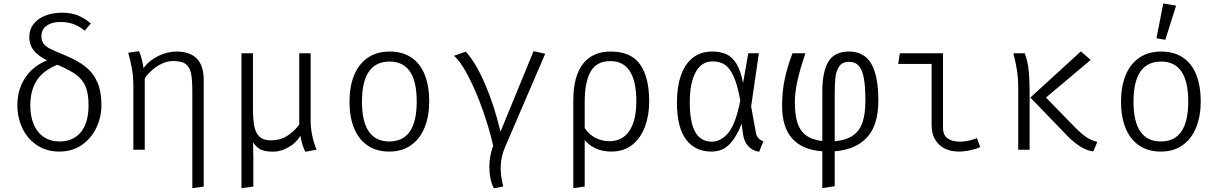

<svg xmlns="http://www.w3.org/2000/svg" viewBox="-20 -836 6809 1072"><path d="M487.2 -705.1 453.3 -664.6Q417.9 -692.3 386.7 -702.8Q355.4 -713.3 316.9 -713.3Q268.7 -713.3 240 -692.3Q211.3 -671.3 211.3 -633.8Q211.3 -608.2 223.8 -591.8Q236.4 -575.4 261 -563.1Q285.6 -550.8 341 -528.2Q413.3 -498.5 457.4 -463.3Q501.5 -428.2 523.8 -376.7Q546.2 -325.1 546.2 -248.2Q546.2 -182.1 517.9 -122.6Q489.7 -63.1 436.4 -26.4Q383.1 10.3 311.8 10.3Q240 10.3 186.7 -25.1Q133.3 -60.5 105.1 -120Q76.9 -179.5 76.9 -249.7Q76.9 -311.8 99.2 -362.3Q121.5 -412.8 159.2 -447.2Q196.9 -481.5 242.6 -499Q189.2 -526.2 166.4 -556.7Q143.6 -587.2 143.6 -627.7Q143.6 -671.8 168.2 -702.8Q192.8 -733.8 234.4 -749.5Q275.9 -765.1 325.6 -765.1Q375.4 -765.1 412.6 -750.8Q449.7 -736.4 487.2 -705.1ZM149.2 -246.7Q149.2 -185.6 168.7 -140.5Q188.2 -95.4 225.1 -70.8Q262.1 -46.2 312.3 -46.2Q389.2 -46.2 431.8 -98.7Q474.4 -151.3 474.4 -248.2Q474.4 -312.3 458.2 -351.8Q442.1 -391.3 405.6 -418.5Q369.2 -445.6 300 -474.4Q220.5 -442.1 184.9 -386.4Q149.2 -330.8 149.2 -246.7Z M1117.4 -389.7V205.6L1053.8 214.4V-321.5Q1053.8 -389.7 1046.9 -425.1Q1040 -460.5 1017.4 -477.9Q994.9 -495.4 947.7 -495.4Q915.4 -495.4 884.1 -480.8Q852.8 -466.2 828.2 -443.8Q803.6 -421.5 788.2 -398.5V0H724.6V-354.4Q724.6 -407.2 716.7 -451.8Q708.7 -496.4 695.9 -541.5L755.9 -550.3Q763.6 -536.4 771.5 -505.6Q779.5 -474.9 781 -455.9Q813.8 -499.5 864.6 -523.8Q915.4 -548.2 964.6 -548.2Q1117.4 -548.2 1117.4 -389.7Z M1714.4 -165.6Q1714.4 -80.5 1747.7 0L1685.6 11.3Q1676.9 -1 1668.5 -29Q1660 -56.9 1657.4 -77.9Q1633.3 -37.9 1590.5 -13.6Q1547.7 10.8 1505.1 10.8Q1460.5 10.8 1436.4 -0.8Q1412.3 -12.3 1393.3 -41Q1392.8 -26.2 1393.3 -8.5Q1393.8 9.2 1393.8 16.9Q1394.4 22.6 1394.4 29.7V205.6L1328.2 214.9V-538.5H1392.3V-237.9Q1392.3 -172.8 1399.2 -134.1Q1406.2 -95.4 1427.9 -73.8Q1449.7 -52.3 1493.3 -52.3Q1544.1 -52.3 1583.3 -77.2Q1622.6 -102.1 1650.8 -141V-538.5H1714.4Z M2376.4 -269.2Q2376.4 -188.2 2351 -124.9Q2325.6 -61.5 2275.4 -25.6Q2225.1 10.3 2153.8 10.3Q2081.5 10.3 2031.5 -24.4Q1981.5 -59 1956.4 -121.5Q1931.3 -184.1 1931.3 -268.2Q1931.3 -351.8 1956.7 -414.9Q1982.1 -477.9 2032.6 -513.1Q2083.1 -548.2 2155.4 -548.2Q2227.7 -548.2 2277.4 -514.4Q2327.2 -480.5 2351.8 -417.9Q2376.4 -355.4 2376.4 -269.2ZM2001 -268.2Q2001 -46.2 2153.8 -46.2Q2306.7 -46.2 2306.7 -269.2Q2306.7 -492.3 2155.4 -492.3Q2001 -492.3 2001 -268.2Z M2959 -550.3 3024.1 -535.9 2800 -14.9Q2775.4 42.1 2775.4 101Q2775.4 147.2 2789.7 205.1L2737.4 215.4Q2725.1 191.8 2718.7 161Q2712.3 130.3 2712.3 96.9Q2712.3 32.8 2733.8 -22.1Q2712.3 -116.4 2675.4 -221Q2638.5 -325.6 2595.6 -408.7Q2552.8 -491.8 2514.4 -524.6L2580.5 -547.7Q2635.9 -487.7 2687.9 -367.2Q2740 -246.7 2774.4 -100.5Z M3604.6 -269.2Q3604.6 -192.8 3581.3 -129.2Q3557.9 -65.6 3510.5 -27.7Q3463.1 10.3 3393.3 10.3Q3301 10.3 3244.6 -53.3V205.6L3181 214.4V-275.9Q3181 -409.7 3234.6 -479Q3288.2 -548.2 3389.7 -548.2Q3502.1 -548.2 3553.3 -477.2Q3604.6 -406.2 3604.6 -269.2ZM3244.6 -266.2V-121Q3267.2 -86.2 3303.6 -66.9Q3340 -47.7 3382.6 -47.7Q3455.4 -47.7 3494.1 -105.6Q3532.8 -163.6 3532.8 -270.3Q3532.8 -494.9 3387.7 -494.9Q3310.8 -494.9 3277.7 -436.4Q3244.6 -377.9 3244.6 -266.2Z M4128.7 -372.3 4157.9 -538.5H4216.9L4173.8 -241L4200.5 -94.9Q4203.6 -77.4 4213.1 -66.2Q4222.6 -54.9 4242.1 -46.7L4218.5 11.3Q4181.5 5.6 4158.2 -19.2Q4134.9 -44.1 4128.7 -86.2L4120.5 -145.1Q4094.9 -75.9 4055.1 -32.8Q4015.4 10.3 3952.3 10.3Q3860 10.3 3809.7 -57.9Q3759.5 -126.2 3759.5 -263.6Q3759.5 -348.7 3781 -412.6Q3802.6 -476.4 3846.7 -512.3Q3890.8 -548.2 3956.4 -548.2Q4003.6 -548.2 4036.7 -532.6Q4069.7 -516.9 4092.8 -478.5Q4115.9 -440 4128.7 -372.3ZM3831.3 -263.6Q3831.3 -152.8 3861.8 -99Q3892.3 -45.1 3954.4 -45.1Q4004.6 -45.1 4045.9 -93.6Q4087.2 -142.1 4113.3 -274.4Q4097.9 -361 4076.4 -408.7Q4054.9 -456.4 4026.7 -474.9Q3998.5 -493.3 3958.5 -493.3Q3897.4 -493.3 3864.4 -433.6Q3831.3 -373.8 3831.3 -263.6Z M4884.1 -273.8Q4884.1 -136.4 4820.3 -68.2Q4756.4 0 4640.5 8.7V203.6L4571.3 214.4V8.7Q4346.7 -7.7 4346.7 -244.6Q4346.7 -330.3 4362.6 -400.3Q4378.5 -470.3 4404.6 -538.5H4476.9Q4446.7 -449.7 4432.3 -384.6Q4417.9 -319.5 4417.9 -265.6Q4417.9 -197.9 4431.5 -153.1Q4445.1 -108.2 4478.7 -81.8Q4512.3 -55.4 4571.3 -48.7V-325.1Q4571.3 -435.4 4605.1 -491.8Q4639 -548.2 4721 -548.2Q4804.6 -548.2 4844.4 -480.5Q4884.1 -412.8 4884.1 -273.8ZM4640.5 -302.6V-47.2Q4705.1 -53.3 4742.6 -79.7Q4780 -106.2 4795.9 -153.6Q4811.8 -201 4811.8 -274.4Q4811.8 -351.8 4803.3 -398.7Q4794.9 -445.6 4775.1 -468.2Q4755.4 -490.8 4720.5 -490.8Q4683.1 -490.8 4665.6 -465.4Q4648.2 -440 4644.4 -402.8Q4640.5 -365.6 4640.5 -302.6Z M5181.5 -479H4994.9L5004.1 -538.5H5245.1V-122.6Q5245.1 -82.1 5270.5 -63.6Q5295.9 -45.1 5340 -45.1Q5384.6 -45.1 5434.4 -64.6L5452.8 -15.4Q5436.4 -6.2 5400.3 2.1Q5364.1 10.3 5333.3 10.3Q5287.7 10.3 5253.6 -7.2Q5219.5 -24.6 5200.5 -57.7Q5181.5 -90.8 5181.5 -136.9Z M6014.9 -549.2 6069.7 -501.5 5820 -291.3 5982.1 -125.1Q6020 -87.2 6046.4 -69.5Q6072.8 -51.8 6106.7 -44.1L6084.1 9.7Q6047.2 3.6 6018.5 -13.6Q5989.7 -30.8 5955.4 -61L5732.8 -291.3ZM5701.5 -538.5Q5719 -491.3 5723.8 -440Q5728.7 -388.7 5728.7 -329.2V0H5665.1V-346.7Q5665.1 -397.9 5658.2 -442.8Q5651.3 -487.7 5637.9 -538.5Z M6684.1 -269.2Q6684.1 -188.2 6658.7 -124.9Q6633.3 -61.5 6583.1 -25.6Q6532.8 10.3 6461.5 10.3Q6389.2 10.3 6339.2 -24.4Q6289.2 -59 6264.1 -121.5Q6239 -184.1 6239 -268.2Q6239 -351.8 6264.4 -414.9Q6289.7 -477.9 6340.3 -513.1Q6390.8 -548.2 6463.1 -548.2Q6535.4 -548.2 6585.1 -514.4Q6634.9 -480.5 6659.5 -417.9Q6684.1 -355.4 6684.1 -269.2ZM6308.7 -268.2Q6308.7 -46.2 6461.5 -46.2Q6614.4 -46.2 6614.4 -269.2Q6614.4 -492.3 6463.1 -492.3Q6308.7 -492.3 6308.7 -268.2ZM6436.9 -622.6 6474.9 -816.4 6546.7 -804.6 6486.2 -613.8Z"/></svg>

Font: Fira Code Fixed Light
Style: Regular
Weight: 300
Monospace: yes
Designer: Carrois Corporate, Edenspiekermann AG, Nikita Prokopov
Foundry: Carrois Corporate, Edenspiekermann AG, Nikita Prokopov
Version: Version 5.002